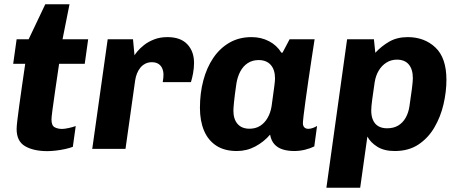

<svg xmlns="http://www.w3.org/2000/svg" viewBox="-20 -694 2135 895"><path d="M201 10.5Q136.5 10.5 97 -12.5Q57.5 -35.5 57.5 -92.5Q57.5 -104.5 60.8 -133Q64 -161.5 69.8 -202.5Q75.5 -243.5 82.5 -293Q89.5 -342.5 97.5 -396.5H41.5L57.5 -511H113.5L191 -674H304L271.5 -511H391L375 -396.5H255.5Q245.5 -327 237.2 -271.8Q229 -216.5 224.5 -181.5Q220 -146.5 220 -137.5Q220 -108.5 234.8 -100.8Q249.5 -93 269.5 -93Q280.5 -93 300.2 -97.2Q320 -101.5 333 -106.5L319.5 -9.5Q305 -4 283.5 0.8Q262 5.5 239.8 8Q217.5 10.5 201 10.5Z M410 0 482 -511H600L607 -436Q609.5 -441 620.5 -454.5Q631.5 -468 650.8 -483.5Q670 -499 697.8 -510Q725.5 -521 760.5 -521Q821.5 -521 853 -487.8Q884.5 -454.5 884.5 -401Q884.5 -377 880 -352.5Q875.5 -328 870 -311H738.5Q740.5 -320.5 741.2 -330Q742 -339.5 742 -345.5Q742 -362 736.2 -375.2Q730.5 -388.5 718.5 -396.2Q706.5 -404 687.5 -404Q670.5 -404 656.8 -396.8Q643 -389.5 633.5 -377.5Q624 -365.5 618.2 -350.5Q612.5 -335.5 610 -319L565 0Z M1084 10Q1026.5 10 988.2 -15Q950 -40 931 -85.2Q912 -130.5 912 -191.5Q912 -259.5 927.8 -319Q943.5 -378.5 974.2 -424Q1005 -469.5 1049.8 -495.2Q1094.5 -521 1152.5 -521Q1197.5 -521 1234.2 -501.8Q1271 -482.5 1291.5 -448.5H1297L1330 -511H1446.5Q1439.5 -465.5 1431.8 -415Q1424 -364.5 1417 -315.5Q1410 -266.5 1404.2 -225Q1398.5 -183.5 1395.2 -155.8Q1392 -128 1392 -119.5Q1392 -107.5 1398.5 -100.5Q1405 -93.5 1417.5 -93.5Q1428 -93.5 1439.2 -97.8Q1450.5 -102 1458 -107L1445 -11.5Q1427.5 -2.5 1402.2 3.8Q1377 10 1352 10Q1321.5 10 1297.8 2.5Q1274 -5 1259 -21.8Q1244 -38.5 1239 -66.5Q1210.5 -33 1170.5 -11.5Q1130.5 10 1084 10ZM1143 -94Q1171.5 -94 1192.5 -107.2Q1213.5 -120.5 1227.2 -144.2Q1241 -168 1246 -199Q1255 -263 1258.5 -290.5Q1262 -318 1262 -328Q1262 -369 1242 -391.5Q1222 -414 1185.5 -414Q1157 -414 1135.2 -400Q1113.5 -386 1100.2 -361Q1087 -336 1082 -304.5Q1074 -249.5 1071 -219.8Q1068 -190 1068 -178Q1068 -138.5 1087.5 -116.2Q1107 -94 1143 -94Z M1501.5 181 1598 -511H1723L1729.5 -448Q1757.5 -478.5 1794.2 -499.8Q1831 -521 1880.5 -521Q1958.5 -521 2009.8 -472.5Q2061 -424 2061 -322Q2061 -266.5 2047.5 -208.2Q2034 -150 2005.2 -100.5Q1976.5 -51 1930.8 -20.5Q1885 10 1820 10Q1770.5 10 1738.8 -10Q1707 -30 1692.5 -57.5L1659 181ZM1784.5 -96Q1815 -96 1836.2 -108.8Q1857.5 -121.5 1870.8 -144.8Q1884 -168 1888.5 -198Q1895.5 -243 1900 -279.2Q1904.5 -315.5 1904.5 -329Q1904.5 -371 1885.5 -393.5Q1866.5 -416 1830 -416Q1803.5 -416 1781.8 -402.5Q1760 -389 1745.8 -365.5Q1731.5 -342 1726.5 -310.5Q1720 -265.5 1715.2 -231Q1710.5 -196.5 1710.5 -179Q1710.5 -152.5 1719 -133.8Q1727.5 -115 1744 -105.5Q1760.5 -96 1784.5 -96Z"/></svg>

Font: Chivo Medium
Style: Italic
Weight: 500
Italic angle: -8.05°
Designer: Hector Gatti
Foundry: Omnibus-Type
Version: Version 2.002